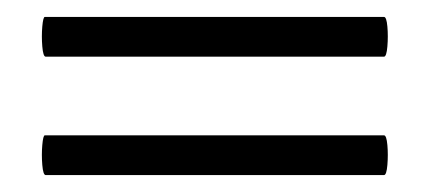

<svg xmlns="http://www.w3.org/2000/svg" viewBox="-20 -303 508 227"><path d="M34 -96Q31 -96 30 -108Q29 -120 30 -131.5Q31 -143 33 -143H434Q437 -143 438 -131.5Q439 -120 438 -108Q437 -96 434 -96ZM34 -236Q31 -236 30 -248.1Q29 -260.1 30 -271.6Q31 -283 33 -283H434Q437 -283 438 -271.6Q439 -260.1 438 -248.1Q437 -236 434 -236Z"/></svg>

Font: Cormorant Garamond Light
Style: Regular
Weight: 300
Designer: Christian Thalmann (Catharsis Fonts)
Foundry: Catharsis Fonts
Version: Version 4.001